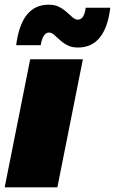

<svg xmlns="http://www.w3.org/2000/svg" viewBox="-25 -800 491 820"><path d="M-5 0 104 -547H329L220 0ZM308 -597Q282 -597 263.5 -606.5Q245 -616 231 -629Q217 -642 206 -651.5Q195 -661 184 -661Q171 -661 162 -647Q153 -633 149 -607H44Q55 -693 89.5 -736.5Q124 -780 183 -780Q209 -780 227.5 -770.5Q246 -761 260 -748Q274 -735 285.5 -725.5Q297 -716 307 -716Q321 -716 329.5 -729Q338 -742 341 -767H446Q436 -683 401.5 -640Q367 -597 308 -597Z"/></svg>

Font: Montserrat Thin Black
Style: Italic
Weight: 900
Italic angle: -11.3°
Version: Version 9.000